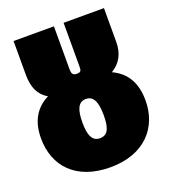

<svg xmlns="http://www.w3.org/2000/svg" viewBox="-139 -846 857 970"><g transform="rotate(-20 289.0 -361.5)"><path d="M459 -427C508 -456 532 -502 532 -563V-745H315V-514C315 -487 313 -480 289 -480C266 -480 263 -496 263 -514V-745H46V-563C46 -493 69 -449 114 -423C44 -388 8 -326 8 -235C8 -85 105 22 289 22C473 22 570 -90 570 -235C570 -331 532 -393 459 -427ZM289 -134C246 -134 232 -173 232 -239C232 -305 246 -345 289 -345C331 -345 346 -305 346 -238C346 -173 334 -134 289 -134Z"/></g></svg>

Font: Fira Sans Ultra
Style: Regular
Weight: 950
Designer: Carrois Corporate & Edenspiekermann AG
Foundry: Carrois Corporate GbR & Edenspiekermann AG
Version: Version 4.203;PS 004.203;hotconv 1.0.88;makeotf.lib2.5.64775